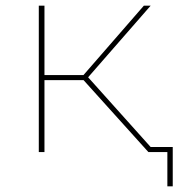

<svg xmlns="http://www.w3.org/2000/svg" viewBox="-20 -537 630 678"><path d="M267 -263 285 -271 528 0H504ZM117 -517H137V0H117ZM130 -272H287V-254H130ZM267 -263 488 -517H512L285 -257ZM571 -8 579 0H504V-18H590V121H571Z"/></svg>

Font: Montserrat
Style: Regular
Weight: 400
Designer: Julieta Ulanovsky
Foundry: Julieta Ulanovsky
Version: Version 8.000